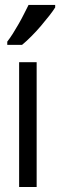

<svg xmlns="http://www.w3.org/2000/svg" viewBox="-20 -749 241 769"><path d="M56.6 -500H126.8V0H56.6ZM9.1 -582.3Q20.2 -596.5 31.8 -614.9Q43.4 -633.3 54.8 -653.3Q66.2 -673.2 76.3 -693.4Q86.4 -713.6 94.4 -729.3H201V-719.2Q193.4 -706.6 177.8 -686.6Q162.1 -666.7 143.7 -644.9Q125.3 -623.2 105.3 -603.3Q85.4 -583.3 68.2 -569.2H9.1Z"/></svg>

Font: Myanmar KatKuu
Style: Regular
Weight: 400
Designer: Khon Soe Zaw Thu
Foundry: MPUA
Version: Version 1.00 September 13, 2016, initial release